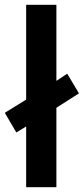

<svg xmlns="http://www.w3.org/2000/svg" viewBox="-31 -780 349 800"><path d="M78 0V-253L37 -228L-11 -310L78 -365V-760H204V-443L249 -473L298 -391L204 -331V0Z"/></svg>

Font: Noto Sans Medefaidrin SemiBold
Style: Regular
Weight: 600
Designer: Dalton Maag Ltd
Foundry: Dalton Maag Ltd
Version: Version 1.002; ttfautohint (v1.8.4.7-5d5b)